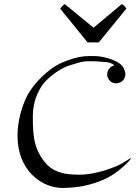

<svg xmlns="http://www.w3.org/2000/svg" viewBox="-20 -922 680 942"><path d="M274.9 -879.9 409.7 -713.9H464.8L600.1 -879.9C589.8 -894 587.9 -896 577.6 -901.9L439 -786.1L297.9 -901.9C287.1 -895 287.1 -894 274.9 -879.9ZM448.2 -621.1C483.9 -617.2 520 -622.1 541 -601.1C521 -596.2 505.9 -579.1 505.9 -557.1C505.9 -533.2 524.9 -513.2 549.8 -513.2C575.2 -513.2 595.2 -533.2 595.2 -557.1C595.2 -564.9 590.8 -581.1 586.9 -586.9C571.8 -624 488.8 -647 443.8 -647C405.8 -647 367.2 -649.9 285.2 -615.2C211.9 -584 141.1 -505.9 113.8 -453.1C86.9 -399.9 65.9 -329.1 65.9 -255.9C65.9 -83 187 0 285.2 0C415 0 498 -42 533.2 -64.9C570.8 -88.9 617.2 -130.9 624 -147.9C605 -138.2 585.9 -120.1 540 -102.1C497.1 -85 429.2 -64.9 369.1 -64.9C304.2 -64.9 252.9 -74.2 213.9 -110.8C147.9 -181.2 141.1 -247.1 141.1 -348.1C141.1 -401.9 151.9 -446.8 183.1 -498C207 -535.2 264.2 -580.1 312 -598.1C399.9 -627 398.9 -621.1 448.2 -621.1Z"/></svg>

Font: Pierce
Style: Roman
Weight: 500
Version: Version 0.2.0